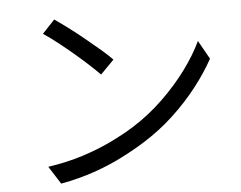

<svg xmlns="http://www.w3.org/2000/svg" viewBox="-53 -797 1105 880"><g transform="rotate(-5 500.0 -357.0)"><path d="M227 -732.7Q253.7 -714.7 288.7 -688.5Q323.7 -662.3 360.2 -632.4Q396.8 -602.5 429.1 -574.9Q461.4 -547.2 481.6 -526.2L419.2 -462.7Q400.4 -482.2 370 -510.2Q339.6 -538.2 303.9 -568.5Q268.2 -598.7 233.2 -626.1Q198.2 -653.5 170 -671.9ZM141.3 -62.6Q228.7 -75.6 301.3 -98.8Q373.9 -122 433.8 -150.9Q493.7 -179.8 540.9 -209Q618.1 -257.3 682.9 -319.9Q747.8 -382.4 796.9 -449.1Q846 -515.8 874.7 -577.3L922.9 -491.7Q889 -429.8 839.2 -365.9Q789.3 -302 726.2 -243.1Q663.1 -184.2 587 -136.5Q537.2 -105.2 477.6 -75.1Q418 -44.9 347.7 -20.5Q277.4 3.8 193.6 19.3Z"/></g></svg>

Font: Noto Sans JP
Style: Regular
Weight: 100
Designer: Ryoko NISHIZUKA 西塚涼子 (kana, bopomofo & ideographs); Paul D. Hunt (Latin, Greek & Cyrillic); Sandoll Communications 산돌커뮤니
Foundry: Adobe
Version: Version 2.004;hotconv 1.0.118;makeotfexe 2.5.65603